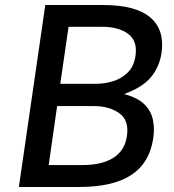

<svg xmlns="http://www.w3.org/2000/svg" viewBox="-20 -743 692 763"><path d="M55 0 160 -723H390.5Q519 -723 577 -674Q635 -625 622 -533Q613.5 -477 580 -436.5Q546.5 -396 473 -369Q526 -355.5 553 -329.2Q580 -303 587.5 -267.8Q595 -232.5 589 -193.5Q574.5 -95.5 502 -47.8Q429.5 0 295 0ZM219.5 -410H363Q396.5 -410 430 -420.5Q463.5 -431 488 -455.2Q512.5 -479.5 518.5 -521.5Q527 -580 489.5 -608.2Q452 -636.5 385 -636.5H252.5ZM173.5 -87H307Q385.5 -87 431 -116.2Q476.5 -145.5 484.5 -203Q493.5 -265 454 -293.2Q414.5 -321.5 351.5 -321.5H207Z"/></svg>

Font: Public Sans Medium
Style: Italic
Weight: 500
Italic angle: -8°
Designer: The Public Sans project authors (U.S. Web Design System). Libre Franklin designed by Pablo Impallari and Rodrigo Fuenzal
Version: Version 1.007; ttfautohint (v1.8.1) -l 8 -r 50 -G 200 -x 14 